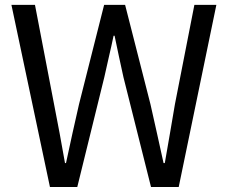

<svg xmlns="http://www.w3.org/2000/svg" viewBox="-20 -753 918 773"><path d="M181.1 0 26 -733.4H120.8L197.6 -333.6Q209.3 -275 220.2 -215.7Q231 -156.4 241.7 -96.4H245.7Q258.5 -156.4 271.6 -215.7Q284.8 -275 298.2 -333.6L399.2 -733.4H483.7L585.7 -333.6Q599.2 -275.4 612.1 -215.9Q625.1 -156.4 638.5 -96.4H643.5Q654.2 -156.4 664.2 -215.7Q674.3 -275 684.3 -333.6L762.6 -733.4H851.1L699.5 0H588L477 -442.3Q467.4 -485.9 458.7 -526.3Q450 -566.6 441.3 -609.2H437.3Q428.5 -566.6 418.9 -526.3Q409.2 -485.9 400 -442.3L291.1 0Z"/></svg>

Font: Noto Sans SC Thin
Style: Regular
Weight: 100
Designer: Ryoko NISHIZUKA 西塚涼子 (kana, bopomofo & ideographs); Paul D. Hunt (Latin, Greek & Cyrillic); Sandoll Communications 산돌커뮤니
Foundry: Adobe
Version: Version 2.004-H2;hotconv 1.0.118;makeotfexe 2.5.65603